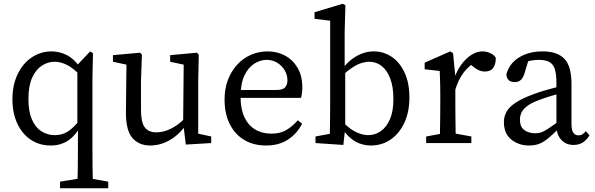

<svg xmlns="http://www.w3.org/2000/svg" viewBox="-20 -760 3159 1020"><path d="M131 -234Q131 -168 149.5 -125.5Q168 -83 200 -62.5Q232 -42 272 -42Q310 -42 340 -61Q370 -80 404 -123L413 -97Q381 -39 341.5 -13Q302 13 250 13Q189 13 143 -18Q97 -49 71.5 -104.5Q46 -160 46 -232Q46 -308 73.5 -365.5Q101 -423 148.5 -455Q196 -487 255 -487Q297 -487 337.5 -466Q378 -445 417 -386L407 -360Q364 -402 332 -417Q300 -432 271 -432Q234 -432 202 -411Q170 -390 150.5 -346.5Q131 -303 131 -234ZM422 185H442L555 205V240H299V205ZM471 28Q471 135 474 240H391Q394 135 394 28V-72L391 -86V-415L459 -487L474 -477L471 -342Z M1102 0 967 8 953 -109 956 -431 977 -412 884 -432V-467L1026 -480L1036 -470L1033 -330V-31L1009 -55L1102 -35ZM729 -330V-177Q729 -110 749 -83.5Q769 -57 810 -57Q836 -57 861.5 -65.5Q887 -74 912.5 -90.5Q938 -107 963 -132H984V-81H933L968 -96Q940 -57 908 -33Q876 -9 843.5 2Q811 13 778 13Q718 13 683 -27.5Q648 -68 649 -167L652 -431L673 -412L580 -432V-467L724 -480L734 -470Z M1401 -487Q1453 -487 1494.5 -464.5Q1536 -442 1561 -399.5Q1586 -357 1586 -296Q1586 -279 1584 -264.5Q1582 -250 1579 -240H1210V-282H1448Q1484 -282 1495.5 -297Q1507 -312 1507 -333Q1507 -362 1492.5 -386.5Q1478 -411 1453 -426.5Q1428 -442 1396 -442Q1364 -442 1332 -422.5Q1300 -403 1279 -360Q1258 -317 1258 -245Q1258 -182 1278 -138.5Q1298 -95 1335 -72.5Q1372 -50 1422 -50Q1470 -50 1502.5 -70Q1535 -90 1562 -121L1585 -103Q1558 -50 1510 -18.5Q1462 13 1394 13Q1327 13 1277.5 -16.5Q1228 -46 1200.5 -101Q1173 -156 1173 -232Q1173 -289 1191 -336Q1209 -383 1240.5 -417Q1272 -451 1313.5 -469Q1355 -487 1401 -487Z M1656 0V-35L1764 -55L1731 0Q1732 -23 1732.5 -60.5Q1733 -98 1733.5 -138.5Q1734 -179 1734 -210V-650L1651 -660V-695L1801 -740L1815 -732L1811 -590V-398L1814 -385V-79L1804 10ZM1936 -42Q1972 -42 2002.5 -63Q2033 -84 2051.5 -126.5Q2070 -169 2070 -233Q2070 -298 2053.5 -342Q2037 -386 2008 -409Q1979 -432 1941 -432Q1923 -432 1900 -425Q1877 -418 1848.5 -399Q1820 -380 1783 -343L1774 -361Q1818 -427 1866 -457Q1914 -487 1965 -487Q2018 -487 2061 -458Q2104 -429 2129.5 -374Q2155 -319 2155 -242Q2155 -165 2128 -107.5Q2101 -50 2055 -18.5Q2009 13 1950 13Q1920 13 1889.5 2Q1859 -9 1830 -37.5Q1801 -66 1774 -118L1783 -134Q1822 -85 1861.5 -63.5Q1901 -42 1936 -42Z M2316 0Q2317 -23 2317.5 -60.5Q2318 -98 2318.5 -138.5Q2319 -179 2319 -210V-257Q2319 -285 2318.5 -305.5Q2318 -326 2317.5 -344.5Q2317 -363 2316 -383L2236 -392V-427L2372 -487L2387 -477L2399 -352V-210Q2399 -179 2399.5 -138.5Q2400 -98 2400.5 -60.5Q2401 -23 2402 0ZM2244 0V-35L2354 -55H2374L2484 -35V0ZM2359 -278V-345H2416L2391 -338Q2407 -385 2431.5 -418Q2456 -451 2485 -469Q2514 -487 2543 -487Q2565 -487 2585 -477.5Q2605 -468 2614 -453Q2614 -418 2600 -399Q2586 -380 2556 -380Q2539 -380 2524.5 -386.5Q2510 -393 2496 -404L2469 -427L2518 -437Q2472 -413 2443 -374.5Q2414 -336 2397 -278Z M2657 -112Q2657 -140 2670 -165Q2683 -190 2718.5 -214Q2754 -238 2821 -262Q2842 -270 2868.5 -278Q2895 -286 2923 -293Q2951 -300 2976 -304V-268Q2942 -261 2903.5 -249Q2865 -237 2842 -228Q2797 -211 2776 -193Q2755 -175 2748.5 -158Q2742 -141 2742 -126Q2742 -86 2765.5 -69Q2789 -52 2823 -52Q2841 -52 2855.5 -57Q2870 -62 2890 -75Q2910 -88 2941 -110L2961 -125L2975 -104L2946 -75Q2916 -45 2892.5 -25.5Q2869 -6 2845.5 3.5Q2822 13 2791 13Q2736 13 2696.5 -18.5Q2657 -50 2657 -112ZM2936 -92V-320Q2936 -369 2926.5 -395.5Q2917 -422 2896 -432Q2875 -442 2842 -442Q2825 -442 2802.5 -438.5Q2780 -435 2752 -424L2792 -455L2766 -369Q2759 -347 2747 -335.5Q2735 -324 2715 -324Q2673 -324 2670 -364Q2684 -421 2736 -454Q2788 -487 2863 -487Q2940 -487 2978 -448Q3016 -409 3016 -314V-102Q3016 -68 3026 -54.5Q3036 -41 3053 -41Q3066 -41 3075 -47Q3084 -53 3092 -63L3112 -41Q3094 -13 3073.5 -1.5Q3053 10 3027 10Q2986 10 2961 -18Q2936 -46 2936 -92Z"/></svg>

Font: Adobe Variable Font Prototype
Style: Regular
Weight: 389
Designer: Frank Grießhammer
Foundry: Adobe
Version: Version 1.004;hotconv 1.0.113;makeotfexe 2.5.65598